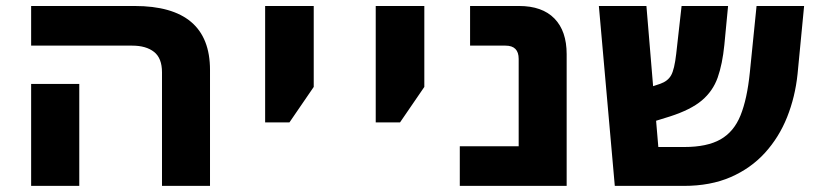

<svg xmlns="http://www.w3.org/2000/svg" viewBox="-20 -609 2672 629"><path d="M668 0H510.7V-372.1Q510.7 -418.5 484.6 -439Q458.5 -459.5 413.1 -459.5H82V-589.4H420.9Q668 -589.4 668 -379.9ZM239.7 0H82V-334H239.7Z M928.2 -208H848.6V-589.4H1007.8V-324.2Z M1290.5 -208H1210.9V-589.4H1370.1V-324.2Z M1836.4 0H1486.3V-129.9H1679.2V-416Q1679.2 -459.5 1636.2 -459.5H1520V-589.4H1680.2Q1756.3 -589.4 1796.4 -548.3Q1836.4 -507.3 1836.4 -431.6Z M2220.2 0H1994.1L1941.9 -589.4H2097.7L2119.6 -326.7L2143.1 -334.5Q2168 -343.3 2178.7 -362.5Q2189.5 -381.8 2195.3 -432.6L2212.9 -589.4H2365.2L2353 -461.9Q2346.7 -398.9 2331.1 -354.7Q2315.4 -310.5 2279.3 -280Q2243.2 -249.5 2174.8 -227.5L2129.4 -213.4L2136.7 -127.4H2221.7Q2296.4 -127.4 2340.3 -152.3Q2384.3 -177.2 2406 -231Q2427.7 -284.7 2436.5 -371.6L2458.5 -589.4H2614.3L2592.8 -366.2Q2585 -291.5 2558.6 -225.3Q2532.2 -159.2 2486.1 -108.4Q2439.9 -57.6 2373.8 -28.8Q2307.6 0 2220.2 0Z"/></svg>

Font: Lunasima
Style: Bold
Weight: 700
Designer: The DocRepair Project, Monotype Design Team
Foundry: Google
Version: Version 2.009